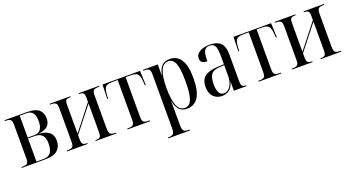

<svg xmlns="http://www.w3.org/2000/svg" viewBox="-50 -1169 3728 2028"><g transform="rotate(-20 1814.0 -155.5)"><path d="M19 0V-10H31Q67 -10 82.5 -21.5Q98 -33 98 -80V-455Q98 -501 82 -513.5Q66 -526 31 -526H19V-536H273Q363 -536 404 -501Q445 -466 445 -403Q445 -347 412.5 -317Q380 -287 315 -279V-277Q465 -266 465 -148Q465 -77 421.5 -38.5Q378 0 288 0ZM262 -280Q313 -280 334.5 -314Q356 -348 356 -402Q356 -463 334 -494.5Q312 -526 261 -526H187V-280ZM265 -10Q323 -10 348 -44Q373 -78 373 -150Q373 -212 344.5 -241Q316 -270 262 -270H187V-10Z M528 0V-10H540Q576 -10 591.5 -22Q607 -34 607 -81V-455Q607 -502 591.5 -514Q576 -526 540 -526H528V-536H760V-526H751Q722 -526 709 -515Q696 -504 696 -461V-139L914 -416V-462Q914 -503 901 -514.5Q888 -526 861 -526H853V-536H1082V-526H1071Q1035 -526 1019 -514Q1003 -502 1003 -455V-82Q1003 -35 1019 -22.5Q1035 -10 1071 -10H1082V0H850V-10H862Q889 -10 901.5 -22Q914 -34 914 -78V-398L696 -122V-76Q696 -33 709 -21.5Q722 -10 751 -10H759V0Z M1208 0V-10H1221Q1258 -10 1273 -22.5Q1288 -35 1288 -81V-526H1230Q1192 -526 1170.5 -517.5Q1149 -509 1139.5 -485Q1130 -461 1128 -416L1126 -375H1116L1121 -536H1543L1549 -375H1539L1536 -416Q1533 -461 1523.5 -484.5Q1514 -508 1492.5 -517Q1471 -526 1434 -526H1377V-81Q1377 -35 1391.5 -22.5Q1406 -10 1443 -10H1461V0Z M1579 236V226H1584Q1625 226 1639.5 211Q1654 196 1654 148V-454Q1654 -500 1639 -513Q1624 -526 1587 -526H1576V-536H1742V-415H1744Q1757 -481 1788.5 -514Q1820 -547 1878 -547Q1960 -547 2003.5 -480Q2047 -413 2047 -273Q2047 -128 2002.5 -59Q1958 10 1876 10Q1820 10 1788.5 -23Q1757 -56 1744 -121H1742Q1743 -89 1743 -57.5Q1743 -26 1743 7V147Q1743 195 1757.5 210.5Q1772 226 1812 226H1824V236ZM1856 -6Q1911 -6 1934 -69Q1957 -132 1957 -268Q1957 -410 1933 -470Q1909 -530 1856 -530Q1743 -530 1743 -268Q1743 -143 1769.5 -74.5Q1796 -6 1856 -6Z M2270 10Q2209 10 2172 -29Q2135 -68 2135 -140Q2135 -218 2183 -255Q2231 -292 2329 -296L2399 -299V-389Q2399 -469 2383.5 -502Q2368 -535 2323 -535Q2279 -535 2262.5 -502Q2246 -469 2246 -388Q2170 -388 2170 -445Q2170 -494 2215.5 -519.5Q2261 -545 2330 -545Q2408 -545 2448.5 -506Q2489 -467 2489 -372V-83Q2489 -38 2500 -24Q2511 -10 2541 -10H2544V0H2403V-99H2401Q2386 -44 2351.5 -17Q2317 10 2270 10ZM2296 -10Q2326 -10 2349.5 -31Q2373 -52 2386 -88Q2399 -124 2399 -168V-289L2348 -286Q2277 -282 2251 -247Q2225 -212 2225 -137Q2225 -10 2296 -10Z M2681 0V-10H2694Q2731 -10 2746 -22.5Q2761 -35 2761 -81V-526H2703Q2665 -526 2643.5 -517.5Q2622 -509 2612.5 -485Q2603 -461 2601 -416L2599 -375H2589L2594 -536H3016L3022 -375H3012L3009 -416Q3006 -461 2996.5 -484.5Q2987 -508 2965.5 -517Q2944 -526 2907 -526H2850V-81Q2850 -35 2864.5 -22.5Q2879 -10 2916 -10H2934V0Z M3056 0V-10H3068Q3104 -10 3119.5 -22Q3135 -34 3135 -81V-455Q3135 -502 3119.5 -514Q3104 -526 3068 -526H3056V-536H3288V-526H3279Q3250 -526 3237 -515Q3224 -504 3224 -461V-139L3442 -416V-462Q3442 -503 3429 -514.5Q3416 -526 3389 -526H3381V-536H3610V-526H3599Q3563 -526 3547 -514Q3531 -502 3531 -455V-82Q3531 -35 3547 -22.5Q3563 -10 3599 -10H3610V0H3378V-10H3390Q3417 -10 3429.5 -22Q3442 -34 3442 -78V-398L3224 -122V-76Q3224 -33 3237 -21.5Q3250 -10 3279 -10H3287V0Z"/></g></svg>

Font: Noto Serif Display Condensed
Style: Regular
Weight: 400
Width: 3
Designer: Monotype Design Team
Foundry: Monotype Imaging Inc.
Version: Version 2.009